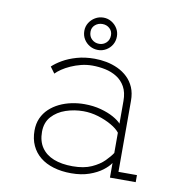

<svg xmlns="http://www.w3.org/2000/svg" viewBox="-80 -774 810 859"><g transform="rotate(10 325.0 -344.5)"><path d="M299 11Q255 11 219 0.2Q183 -10.5 157.8 -31Q132.5 -51.5 118.8 -81.2Q105 -111 105 -149Q105 -180.5 116.2 -205.5Q127.5 -230.5 147.2 -249Q167 -267.5 192.5 -279.8Q218 -292 246.8 -298Q275.5 -304 305 -304Q345.5 -304 379.8 -294.8Q414 -285.5 438.5 -271.8Q463 -258 474 -245V-348Q474 -387 459.5 -412.8Q445 -438.5 421.2 -453.2Q397.5 -468 368.5 -474Q339.5 -480 310 -480Q284 -480 259.2 -473.8Q234.5 -467.5 212.8 -457.8Q191 -448 174.5 -436.8Q158 -425.5 148 -415L127 -443.5Q143.5 -459.5 170.5 -475.2Q197.5 -491 234 -501.5Q270.5 -512 315 -512Q341.5 -512 368.8 -506.8Q396 -501.5 420.8 -490Q445.5 -478.5 465 -460Q484.5 -441.5 495.8 -415.5Q507 -389.5 507 -354.5V-32H591V0H474V-66.5Q463.5 -50 440 -32Q416.5 -14 381 -1.5Q345.5 11 299 11ZM300 -21Q351.5 -21 386.2 -36.8Q421 -52.5 442.2 -74Q463.5 -95.5 474 -112V-204Q461.5 -220.5 434.5 -236Q407.5 -251.5 373.8 -261.8Q340 -272 306 -272Q264.5 -272 226.2 -259Q188 -246 163.5 -218.8Q139 -191.5 139 -149Q139 -106.5 158.5 -78Q178 -49.5 214 -35.2Q250 -21 300 -21ZM322 -553Q301.5 -553 284.5 -562.8Q267.5 -572.5 257.2 -589.2Q247 -606 247 -627Q247 -647 257.2 -663.5Q267.5 -680 284.5 -690Q301.5 -700 322 -700Q341.5 -700 358.2 -690Q375 -680 385 -663.5Q395 -647 395 -627Q395 -606 385 -589.2Q375 -572.5 358.2 -562.8Q341.5 -553 322 -553ZM322 -581Q341 -581 354.5 -593.8Q368 -606.5 368 -628Q368 -647 354.5 -659Q341 -671 322 -671Q302.5 -671 288.8 -659Q275 -647 275 -628Q275 -606.5 288.8 -593.8Q302.5 -581 322 -581Z"/></g></svg>

Font: Trispace Thin Thin
Style: Regular
Weight: 250
Version: Version 1.210